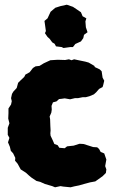

<svg xmlns="http://www.w3.org/2000/svg" viewBox="-20 -772 483 816"><path d="M214 24 202 19 171 10 151 1 135 -3 114 -17 102 -27 90 -38 68 -52 55 -76 44 -89 45 -101 36 -120 26 -131 22 -148 14 -167 20 -186 13 -199V-229L20 -248L15 -268L16 -291V-311L27 -328L30 -342L27 -355L31 -373L37 -383L51 -398L57 -420L68 -431L83 -445L88 -455L106 -465L120 -483L131 -490L148 -492L166 -503L194 -516L225 -518L257 -517L273 -520L284 -516L295 -520L314 -516L343 -510L357 -506L381 -492L383 -487L404 -477L412 -469L416 -442L423 -429L419 -412L416 -402L401 -394L389 -380L379 -371L360 -363L345 -359H332L312 -355H299L278 -350L255 -354L241 -352L231 -351L220 -341L205 -337L199 -322L200 -306L198 -293L191 -277L193 -265L194 -236L195 -218L194 -205L195 -195L204 -176L211 -160L225 -155L232 -144L255 -142L265 -150L283 -152L293 -153L318 -161L335 -160L354 -154L376 -147L393 -146L401 -139L408 -126L423 -120L432 -94L427 -66L432 -52L430 -37L416 -23L385 -1L363 3L337 10L316 16L296 20L280 24L249 21L237 19ZM250 -568 242 -572 218 -575 212 -586 202 -592 191 -607 182 -615 171 -631 175 -640 171 -669 169 -683 182 -694 195 -722 215 -739 237 -746 264 -752 290 -743 305 -733 324 -720 331 -703 347 -694 343 -681 345 -656 352 -635 337 -624 334 -610 324 -596 300 -585 290 -572H279Z"/></svg>

Font: Winky Rough ExtraBold
Style: Regular
Weight: 800
Designer: Simon Atzbach
Foundry: typofactur
Version: Version 1.206; ttfautohint (v1.8.4.7-5d5b)